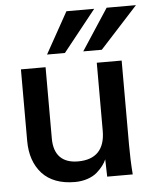

<svg xmlns="http://www.w3.org/2000/svg" viewBox="-53 -783 695 841"><g transform="rotate(-5 294.5 -362.5)"><path d="M243.2 11.2C282.7 11.2 318.4 -1.5 340.3 -20.5C362.3 -40 375.5 -58.1 383.3 -76.2L385.3 0H497.6C494.1 -45.4 492.7 -89.4 492.7 -130.9V-501H383.3V-201.7C383.3 -119.6 342.3 -77.6 264.2 -77.6C196.3 -77.6 158.2 -113.8 158.2 -187.5V-501H49.8V-186.5C49.8 -126.5 66.4 -78.6 99.1 -42.5C132.3 -6.8 180.2 11.2 243.2 11.2ZM410.2 -555.7 576.2 -737.3H447.3L328.6 -555.7ZM248 -555.7 392.6 -737.3H270.5L169.4 -555.7Z"/></g></svg>

Font: Ride SemiBold
Style: Regular
Weight: 600
Version: Version 3.000